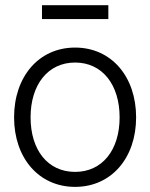

<svg xmlns="http://www.w3.org/2000/svg" viewBox="-20 -709 578 739"><path d="M269 10.3C408.7 10.3 503.9 -101.1 503.9 -257.3C503.9 -414.1 408.7 -525.9 269 -525.9C129.4 -525.9 34.2 -414.1 34.2 -257.3C34.2 -101.1 129.4 10.3 269 10.3ZM269 -47.4C164.1 -47.4 97.7 -131.3 97.7 -257.3C97.7 -383.3 164.6 -468.3 269 -468.3C373.5 -468.3 440.4 -383.3 440.4 -257.3C440.4 -131.8 374 -47.4 269 -47.4ZM397 -689H141.6V-635.7H397Z"/></svg>

Font: Raveo Display Display Light
Style: Regular
Weight: 300
Designer: Jakub Foglar, Rasmus Andersson (Inter)
Foundry: Jakubfoglar.com
Version: Version 1.100;Glyphs 3.2.3 (3260)